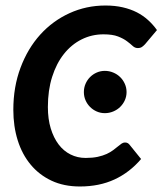

<svg xmlns="http://www.w3.org/2000/svg" viewBox="-20 -676 595 703"><path d="M293.5 -97.7Q318.8 -97.7 337.9 -101.8Q356.9 -106 370.6 -112.3Q384.3 -118.7 394 -126Q403.8 -133.3 411.4 -139.6Q418.9 -146 425 -150.1Q431.2 -154.3 437.5 -154.3Q443.8 -154.3 447.8 -151.9Q451.7 -149.4 453.6 -147L496.6 -93.8Q455.1 -44.9 399.4 -19Q343.8 6.8 272.5 6.8Q213.9 6.8 168.7 -14.4Q123.5 -35.6 92.3 -73.2Q61 -110.8 44.9 -162.1Q28.8 -213.4 28.8 -273.9Q28.8 -357.9 55.2 -428.2Q81.5 -498.5 127.2 -549.1Q172.9 -599.6 234.4 -627.7Q295.9 -655.8 366.2 -655.8Q400.9 -655.8 429.4 -649.2Q458 -642.6 481 -630.9Q503.9 -619.1 522.2 -602.5Q540.5 -585.9 554.7 -565.9L511.2 -514.2Q506.3 -508.8 500.2 -504.4Q494.1 -500 484.4 -500Q474.1 -500 465.8 -507.8Q457.5 -515.6 444.8 -525.1Q432.1 -534.7 412.1 -542.5Q392.1 -550.3 358.9 -550.3Q315.9 -550.3 278.8 -531.7Q241.7 -513.2 214.1 -478.5Q186.5 -443.8 170.9 -394.5Q155.3 -345.2 155.3 -284.2Q155.3 -240.2 165.8 -205.8Q176.3 -171.4 194.6 -147.2Q212.9 -123 238.3 -110.4Q263.7 -97.7 293.5 -97.7ZM443.4 -338.9Q443.4 -322.8 437 -308.8Q430.7 -294.9 419.9 -284.4Q409.2 -273.9 394.5 -267.8Q379.9 -261.7 363.8 -261.7Q348.1 -261.7 334.2 -267.8Q320.3 -273.9 309.8 -284.4Q299.3 -294.9 293.2 -308.8Q287.1 -322.8 287.1 -338.9Q287.1 -355 293.2 -369.1Q299.3 -383.3 309.8 -393.8Q320.3 -404.3 334.2 -410.4Q348.1 -416.5 363.8 -416.5Q379.9 -416.5 394.5 -410.4Q409.2 -404.3 419.9 -393.8Q430.7 -383.3 437 -369.1Q443.4 -355 443.4 -338.9Z"/></svg>

Font: Carlito
Style: Bold Italic
Weight: 700
Italic angle: -7°
Designer: Lukasz Dziedzic
Foundry: tyPoland Lukasz Dziedzic
Version: Version 1.104